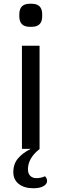

<svg xmlns="http://www.w3.org/2000/svg" viewBox="-20 -794 328 1024"><path d="M97 -550H191V0H97ZM83 -707V-718Q83 -774 139 -774H149Q205 -774 205 -718V-707Q205 -651 149 -651H139Q83 -651 83 -707ZM51 124Q51 81 75.5 51.5Q100 22 144 0H192Q129 49 129 109Q129 131 141 143.5Q153 156 174 156Q200 156 220 146Q231 157 231 171Q231 188 211.5 199Q192 210 158 210Q109 210 80 187Q51 164 51 124Z"/></svg>

Font: Krub Medium
Style: Regular
Weight: 500
Designer: Ekaluck Peanpanawate
Foundry: Cadson Demak Co.,Ltd.
Version: Version 1.000; ttfautohint (v1.6)